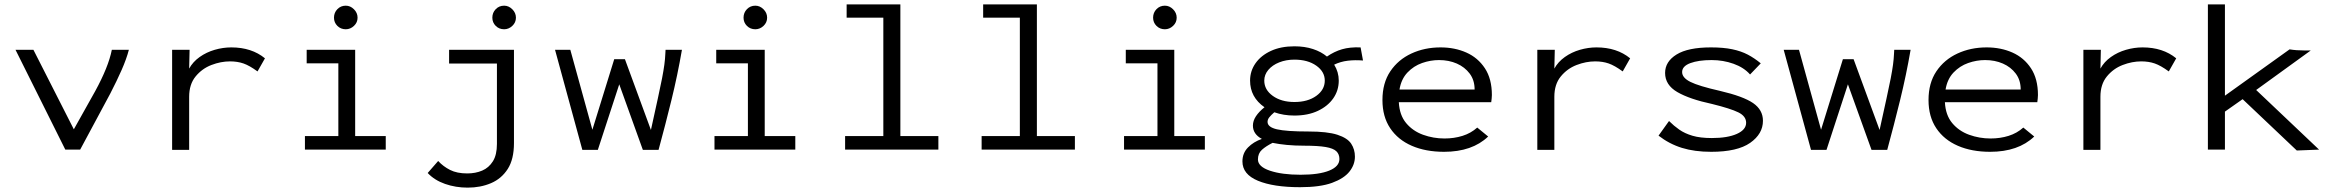

<svg xmlns="http://www.w3.org/2000/svg" viewBox="-20 -685 10665 879"><path d="M279 0 51 -457H133L318 -93L416 -268Q446 -323 465 -370Q484 -417 492 -457H570Q559 -415 537 -365Q515 -315 485 -257L347 0Z M768 1V-457H848L846 -371Q863 -402 894 -424Q925 -446 963 -457Q1001 -468 1039 -468Q1132 -468 1193 -418L1159 -358Q1122 -385 1094.5 -394.5Q1067 -404 1033 -404Q991 -404 948 -387.5Q905 -371 875.5 -335Q846 -299 846 -242V1Z M1376 0V-62H1529V-395H1384V-457H1606V-62H1746V0ZM1563 -551Q1540 -551 1524.5 -566.5Q1509 -582 1509 -604Q1509 -627 1524.5 -643Q1540 -659 1563 -659Q1584 -659 1600.5 -642.5Q1617 -626 1617 -604Q1617 -582 1600.5 -566.5Q1584 -551 1563 -551Z M2121 174Q2066 174 2017.5 157Q1969 140 1938 107L1986 52Q2009 77 2040.5 93Q2072 109 2119 109Q2157 109 2187.5 96Q2218 83 2236.5 53.5Q2255 24 2255 -26V-394H2036V-457H2333V-30Q2333 44 2304.5 88.5Q2276 133 2228 153.5Q2180 174 2121 174ZM2288 -551Q2265 -551 2249.5 -566.5Q2234 -582 2234 -604Q2234 -627 2249.5 -643Q2265 -659 2288 -659Q2309 -659 2325.5 -642.5Q2342 -626 2342 -604Q2342 -582 2325.5 -566.5Q2309 -551 2288 -551Z M2646 1 2521 -457H2591L2692 -91L2792 -414H2841L2960 -90Q2979 -177 2991.5 -233.5Q3004 -290 3011 -326.5Q3018 -363 3021.5 -389Q3025 -415 3026 -439L3027 -457H3102Q3082 -341 3054 -227Q3026 -113 2995 1H2923L2815 -299L2717 1Z M3251 0V-62H3404V-395H3259V-457H3481V-62H3621V0ZM3438 -551Q3415 -551 3399.5 -566.5Q3384 -582 3384 -604Q3384 -627 3399.5 -643Q3415 -659 3438 -659Q3459 -659 3475.5 -642.5Q3492 -626 3492 -604Q3492 -582 3475.5 -566.5Q3459 -551 3438 -551Z M3849 0V-62H4024V-604H3856V-665H4102V-62H4276V0Z M4474 0V-62H4649V-604H4481V-665H4727V-62H4901V0Z M5126 0V-62H5279V-395H5134V-457H5356V-62H5496V0ZM5313 -551Q5290 -551 5274.5 -566.5Q5259 -582 5259 -604Q5259 -627 5274.5 -643Q5290 -659 5313 -659Q5334 -659 5350.5 -642.5Q5367 -626 5367 -604Q5367 -582 5350.5 -566.5Q5334 -551 5313 -551Z M5906 -156Q5856 -156 5814 -171Q5799 -158 5791 -148Q5783 -138 5783 -127Q5783 -103 5826 -93Q5869 -83 5970 -83Q6057 -83 6103 -68Q6149 -53 6166 -27Q6183 -1 6183 32Q6183 69 6158 100.5Q6133 132 6078.5 152Q6024 172 5932 172Q5810 172 5739 142.5Q5668 113 5668 54Q5668 16 5693.5 -10Q5719 -36 5757 -49Q5716 -71 5716 -110Q5716 -132 5730 -153Q5744 -174 5769 -194Q5703 -240 5703 -316Q5703 -360 5728 -395.5Q5753 -431 5798.5 -452Q5844 -473 5906 -473Q5953 -473 5991 -460.5Q6029 -448 6055 -426Q6088 -449 6124 -459.5Q6160 -470 6209 -468L6220 -408Q6183 -411 6150 -407Q6117 -403 6088 -389Q6109 -355 6109 -316Q6109 -271 6084 -235Q6059 -199 6013.5 -177.5Q5968 -156 5906 -156ZM5906 -218Q5967 -218 6006 -246Q6045 -274 6045 -316Q6045 -357 6006 -384.5Q5967 -412 5906 -412Q5868 -412 5836.5 -399.5Q5805 -387 5786.5 -365Q5768 -343 5768 -316Q5768 -274 5807 -246Q5846 -218 5906 -218ZM5739 45Q5739 78 5794 96.5Q5849 115 5934 115Q6019 115 6065.5 96Q6112 77 6112 43Q6112 21 6098 7.5Q6084 -6 6049 -12Q6014 -18 5951 -18Q5908 -18 5871.5 -21.5Q5835 -25 5806 -31Q5776 -16 5757.5 0.5Q5739 17 5739 45Z M6591 10Q6507 10 6443.5 -17.5Q6380 -45 6344.5 -98Q6309 -151 6309 -227Q6309 -305 6345 -358.5Q6381 -412 6441.5 -440Q6502 -468 6575 -468Q6640 -468 6693 -444.5Q6746 -421 6778 -372.5Q6810 -324 6810 -250Q6810 -242 6809 -233.5Q6808 -225 6807 -217H6384Q6387 -158 6417.5 -121.5Q6448 -85 6495 -68Q6542 -51 6593 -51Q6637 -51 6675.5 -63Q6714 -75 6743 -101L6793 -60Q6720 10 6591 10ZM6387 -275H6731Q6731 -318 6708.5 -348Q6686 -378 6649.5 -394Q6613 -410 6568 -410Q6529 -410 6490.5 -396.5Q6452 -383 6423.5 -353Q6395 -323 6387 -275Z M7018 1V-457H7098L7096 -371Q7113 -402 7144 -424Q7175 -446 7213 -457Q7251 -468 7289 -468Q7382 -468 7443 -418L7409 -358Q7372 -385 7344.5 -394.5Q7317 -404 7283 -404Q7241 -404 7198 -387.5Q7155 -371 7125.5 -335Q7096 -299 7096 -242V1Z M7814 10Q7738 10 7680 -8Q7622 -26 7573 -64L7621 -131Q7643 -109 7668 -91.5Q7693 -74 7728.5 -63.5Q7764 -53 7817 -53Q7889 -53 7931.5 -72Q7974 -91 7974 -123Q7974 -153 7938.5 -170.5Q7903 -188 7818 -209Q7715 -231 7659 -263.5Q7603 -296 7603 -351Q7603 -403 7655.5 -435.5Q7708 -468 7813 -468Q7870 -468 7910.5 -459.5Q7951 -451 7981.5 -435Q8012 -419 8041 -395L7992 -344Q7964 -376 7916.5 -393Q7869 -410 7816 -410Q7756 -410 7718.5 -396Q7681 -382 7681 -355Q7681 -329 7719 -310Q7757 -291 7854 -269Q7961 -244 8006 -213Q8051 -182 8051 -132Q8051 -72 7992.5 -31Q7934 10 7814 10Z M8271 1 8146 -457H8216L8317 -91L8417 -414H8466L8585 -90Q8604 -177 8616.5 -233.5Q8629 -290 8636 -326.5Q8643 -363 8646.5 -389Q8650 -415 8651 -439L8652 -457H8727Q8707 -341 8679 -227Q8651 -113 8620 1H8548L8440 -299L8342 1Z M9091 10Q9007 10 8943.5 -17.5Q8880 -45 8844.5 -98Q8809 -151 8809 -227Q8809 -305 8845 -358.5Q8881 -412 8941.5 -440Q9002 -468 9075 -468Q9140 -468 9193 -444.5Q9246 -421 9278 -372.5Q9310 -324 9310 -250Q9310 -242 9309 -233.5Q9308 -225 9307 -217H8884Q8887 -158 8917.5 -121.5Q8948 -85 8995 -68Q9042 -51 9093 -51Q9137 -51 9175.5 -63Q9214 -75 9243 -101L9293 -60Q9220 10 9091 10ZM8887 -275H9231Q9231 -318 9208.5 -348Q9186 -378 9149.5 -394Q9113 -410 9068 -410Q9029 -410 8990.5 -396.5Q8952 -383 8923.5 -353Q8895 -323 8887 -275Z M9518 1V-457H9598L9596 -371Q9613 -402 9644 -424Q9675 -446 9713 -457Q9751 -468 9789 -468Q9882 -468 9943 -418L9909 -358Q9872 -385 9844.5 -394.5Q9817 -404 9783 -404Q9741 -404 9698 -387.5Q9655 -371 9625.5 -335Q9596 -299 9596 -242V1Z M10495 4 10247 -231 10166 -174V0H10088V-665H10166V-247L10462 -459Q10493 -454 10529 -454H10559L10309 -273L10597 0Z"/></svg>

Font: Inconsolata Expanded
Style: Regular
Weight: 400
Width: 7
Monospace: yes
Designer: Raph Levien, Cyreal, Brenton Simpson
Foundry: Raph Levien, Cyreal, Google
Version: Version 3.100; ttfautohint (v1.8.4.7-5d5b)